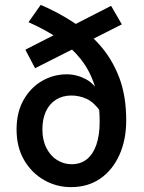

<svg xmlns="http://www.w3.org/2000/svg" viewBox="-20 -756 592 788"><path d="M271 12Q212 12 161 -17Q110 -46 79 -99Q48 -152 48 -225Q48 -295 76.5 -345.5Q105 -396 152 -423.5Q199 -451 254 -451Q295 -451 332.5 -431Q370 -411 392 -365L393 -298Q365 -337 335 -350.5Q305 -364 273 -364Q237 -364 210 -347Q183 -330 168.5 -299Q154 -268 154 -225Q154 -181 170.5 -148.5Q187 -116 214.5 -99Q242 -82 274 -82Q311 -82 336.5 -102.5Q362 -123 375.5 -162Q389 -201 389 -256Q389 -339 369.5 -401.5Q350 -464 312.5 -512Q275 -560 221 -597Q167 -634 97 -665L147 -736Q215 -707 278 -666.5Q341 -626 390.5 -570Q440 -514 469 -438.5Q498 -363 498 -262Q498 -182 470 -120Q442 -58 391.5 -23Q341 12 271 12ZM124 -476 84 -552 436 -732 480 -656Z"/></svg>

Font: Source Sans 3 SemiBold
Style: Regular
Weight: 600
Designer: Paul D. Hunt
Foundry: Adobe
Version: Version 3.046;hotconv 1.0.118;makeotfexe 2.5.65603